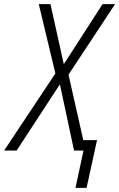

<svg xmlns="http://www.w3.org/2000/svg" viewBox="-75 -734 581 936"><path d="M293 182 332 0H286L217 -323L6 0H-55L195 -376L114 -714H171L236 -421L425 -714H486L259 -370L331 -51H398L347 182Z"/></svg>

Font: Noto Sans Display SemiCondensed Light
Style: Italic
Weight: 300
Width: 4
Italic angle: -12°
Designer: Monotype Design Team
Foundry: Monotype Imaging Inc.
Version: Version 1.900